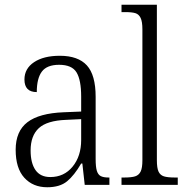

<svg xmlns="http://www.w3.org/2000/svg" viewBox="-20 -779 778 809"><path d="M46 -148Q46 -226 95.5 -264Q145 -302 249 -306L322 -309V-372Q322 -442 302.5 -474Q283 -506 229 -506Q178 -506 156.5 -477.5Q135 -449 135 -391Q83 -391 83 -444Q83 -490 123.5 -517Q164 -544 232 -544Q309 -544 346 -503.5Q383 -463 383 -371V-109Q383 -76 388 -59.5Q393 -43 404.5 -37Q416 -31 438 -31H441V0H337L327 -90H322Q293 -40 262.5 -15Q232 10 179 10Q119 10 82.5 -30Q46 -70 46 -148ZM322 -189V-277L259 -274Q178 -271 143.5 -239Q109 -207 109 -145Q109 -92 129.5 -62.5Q150 -33 192 -33Q250 -33 286 -77Q322 -121 322 -189Z M492 -31H502Q534 -31 549.5 -36Q565 -41 572.5 -56Q580 -71 580 -104V-655Q580 -688 572.5 -703.5Q565 -719 550.5 -723.5Q536 -728 507 -728H492V-759H641V-104Q641 -71 648 -56Q655 -41 670.5 -36Q686 -31 718 -31H729V0H492Z"/></svg>

Font: Noto Serif NarrowLight
Style: Regular
Weight: 300
Width: 4
Designer: Monotype Design Team
Foundry: Monotype Imaging Inc.
Version: Version 1.001